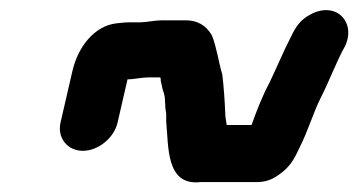

<svg xmlns="http://www.w3.org/2000/svg" viewBox="-20 -471 722 387"><path d="M262 -426H242C233 -426 224 -425 215 -424C170 -419 137 -376 126 -328L102 -224C95 -193 116 -167 147 -167C178 -167 210 -193 217 -224L237 -311C249 -311 266 -315 279 -315H303C304 -313 304 -311 304 -308L308 -290C310 -285 311 -281 312 -276L313 -261C313 -254 314 -247 315 -242V-226C320 -176 314 -96 384 -104H498C513 -104 527 -108 541 -118C564 -134 572 -148 584 -174C600 -205 611 -243 627 -275C644 -308 658 -347 676 -379C698 -428 656 -469 606 -442C587 -432 577 -419 567 -398C551 -367 538 -335 523 -304C509 -278 497 -247 487 -219H437C436 -227 434 -234 434 -243C433 -268 431 -297 428 -321C420 -348 417 -375 407 -400C395 -420 378 -430 355 -430H305C292 -430 275 -426 262 -426Z"/></svg>

Font: Electronic
Style: UltHvIt
Weight: 900
Version: Version 1.011